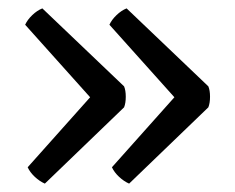

<svg xmlns="http://www.w3.org/2000/svg" viewBox="-20 -482 561 458"><path d="M195 -250 40 -423Q45.5 -435 57 -446Q68.5 -457 81 -462L276 -276Q280 -266.5 280 -251.2Q280 -236 276 -226L87 -44Q74.5 -49.5 63 -60.2Q51.5 -71 46 -83ZM396 -250 241 -423Q246.5 -435 258 -446Q269.5 -457 282 -462L477 -276Q481 -266.5 481 -251.2Q481 -236 477 -226L288 -44Q275.5 -49.5 264 -60.2Q252.5 -71 247 -83Z"/></svg>

Font: Signika Negative Light Light
Style: Regular
Weight: 300
Version: Version 2.001